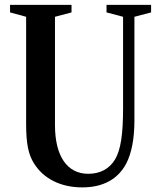

<svg xmlns="http://www.w3.org/2000/svg" viewBox="-20 -782 679 812"><path d="M328 10.5C416.5 10.5 479 -24.5 514 -90.5C536.5 -134.5 548.5 -195 548.5 -273V-711L619 -729.5V-761.5H430.5V-729.5L500.5 -711V-325C500.5 -213 490.5 -149 467 -108.5C443 -68 404 -47 353 -47C264.5 -47 212.5 -121 212.5 -253V-711L282.5 -729.5V-761.5H22.5V-729.5L90.5 -711V-257.5C90.5 -175 100 -128.5 123.5 -91.5C163.5 -26.5 236.5 10.5 328 10.5Z"/></svg>

Font: Libre Caslon Condensed SemiBold
Style: Regular
Weight: 600
Designer: Pablo Impallari, Rodrigo Fuenzalida, Katja Schimmel, Ertekin Erdin
Foundry: Pablo Impallari, Rodrigo Fuenzalida
Version: Version 2.000;gftools[0.9.33]